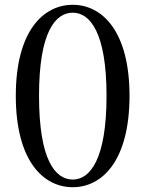

<svg xmlns="http://www.w3.org/2000/svg" viewBox="-20 -767 607 802"><path d="M284 15C407 15 521 -96 521 -367C521 -636 407 -747 284 -747C160 -747 46 -636 46 -367C46 -96 160 15 284 15ZM284 -17C211 -17 143 -98 143 -367C143 -633 211 -714 284 -714C355 -714 425 -633 425 -367C425 -99 355 -17 284 -17Z"/></svg>

Font: Noto Serif JP Medium
Style: Regular
Weight: 500
Designer: Ryoko NISHIZUKA 西塚涼子 (kana & ideographs); Frank Grießhammer (Latin, Greek & Cyrillic); Wenlong ZHANG 张文龙 (bopomofo); San
Foundry: Adobe
Version: Version 2.001;hotconv 1.1.0;makeotfexe 2.6.0